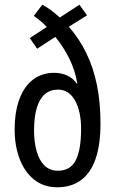

<svg xmlns="http://www.w3.org/2000/svg" viewBox="-20 -782 487 812"><path d="M159 -762Q178 -752 196 -738.5Q214 -725 233 -708L316 -762L348 -717L271 -669Q315 -619 345 -557.5Q375 -496 390 -422Q405 -348 405 -259Q405 -171 384.5 -111Q364 -51 323 -20.5Q282 10 222 10Q164 10 123.5 -23Q83 -56 62.5 -111.5Q42 -167 42 -233Q42 -310 62.5 -364Q83 -418 120.5 -446Q158 -474 208 -474Q229 -474 246.5 -469Q264 -464 278.5 -454.5Q293 -445 304 -429L307 -430Q297 -486 273 -534.5Q249 -583 214 -626L137 -576L106 -621L178 -668Q165 -682 151 -693.5Q137 -705 123 -715ZM225 -403Q192 -403 169.5 -383.5Q147 -364 135.5 -325.5Q124 -287 124 -230Q124 -183 134.5 -144Q145 -105 167.5 -82.5Q190 -60 225 -60Q278 -60 300.5 -104.5Q323 -149 323 -238Q323 -272 317 -301.5Q311 -331 299 -354Q287 -377 268.5 -390Q250 -403 225 -403Z"/></svg>

Font: Noto Sans Arabic ExtraCondensed
Style: Regular
Weight: 400
Width: 2
Designer: Monotype Design Team, Nadine Chahine, Nizar Qandah and Khaled Hosny
Foundry: Monotype Imaging Inc.
Version: Version 2.012